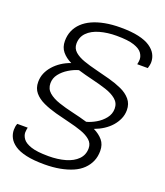

<svg xmlns="http://www.w3.org/2000/svg" viewBox="-157 -804 940 1092"><g transform="rotate(20 313.0 -258.0)"><path d="M241 182Q175 182 130.5 172Q86 162 60 144Q34 126 22.5 103.5Q11 81 11 56Q11 47 12.5 37Q14 27 18 18H81Q80 23 78.5 31.5Q77 40 77 48Q77 67 90.5 86Q104 105 140.5 117.5Q177 130 247 130Q303 130 348.5 117Q394 104 420.5 77Q447 50 447 10Q447 -19 425.5 -38Q404 -57 368.5 -69.5Q333 -82 290.5 -92Q248 -102 205.5 -113.5Q163 -125 127 -141.5Q91 -158 69.5 -183.5Q48 -209 48 -247Q48 -276 58.5 -300.5Q69 -325 88 -346.5Q107 -368 132 -384.5Q157 -401 188 -412Q153 -429 132 -454.5Q111 -480 111 -518Q111 -552 123 -580Q135 -608 158 -630Q181 -652 214 -667Q247 -682 289.5 -690Q332 -698 383 -698Q449 -698 493 -688Q537 -678 563.5 -660Q590 -642 602 -619.5Q614 -597 614 -572Q614 -563 612 -553.5Q610 -544 607 -534H543Q545 -543 546 -550.5Q547 -558 547 -564Q547 -583 534 -602Q521 -621 484.5 -633.5Q448 -646 378 -646Q323 -646 277 -633Q231 -620 204.5 -593Q178 -566 178 -526Q178 -497 199.5 -478Q221 -459 256.5 -446.5Q292 -434 335 -423.5Q378 -413 420 -401.5Q462 -390 497.5 -374Q533 -358 555 -332Q577 -306 577 -268Q577 -240 566 -215Q555 -190 536.5 -169Q518 -148 492.5 -131.5Q467 -115 437 -104Q472 -87 493 -62Q514 -37 514 2Q514 36 502 64Q490 92 467 114.5Q444 137 410.5 151.5Q377 166 334.5 174Q292 182 241 182ZM382 -127Q409 -134 438.5 -151Q468 -168 488.5 -194Q509 -220 509 -252Q509 -286 484 -307Q459 -328 419 -341Q379 -354 332.5 -365Q286 -376 243 -389Q214 -381 184.5 -363Q155 -345 135.5 -320Q116 -295 116 -264Q116 -230 140.5 -209Q165 -188 205 -174.5Q245 -161 291.5 -150.5Q338 -140 382 -127Z"/></g></svg>

Font: Archivo SemiExpanded ExtraLight
Style: Italic
Weight: 250
Width: 6
Italic angle: -10°
Designer: Hector Gatti
Foundry: Omnibus-Type
Version: Version 2.001